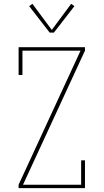

<svg xmlns="http://www.w3.org/2000/svg" viewBox="-20 -981 540 1001"><path d="M77 0V-18L400 -717H97V-590H77V-735H423V-717L100 -18H403V-145H423V0ZM261 -811H239L132 -949L149 -961L250 -825L351 -961L368 -949Z"/></svg>

Font: Iosevka Slab Thin
Style: Regular
Weight: 100
Monospace: yes
Designer: Belleve Invis
Foundry: Belleve Invis
Version: Version 11.1.0; ttfautohint (v1.8.3)